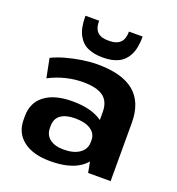

<svg xmlns="http://www.w3.org/2000/svg" viewBox="-139 -880 925 1003"><g transform="rotate(20 323.5 -378.5)"><path d="M422 -194V-324Q422 -383 386 -410Q350 -437 272 -437Q225 -437 177 -425Q129 -413 85 -390L64 -496Q96 -512 138.5 -524Q181 -536 227 -543Q273 -550 313 -550Q449 -550 516.5 -494Q584 -438 584 -324V0H459ZM251 10Q155 10 101 -31.5Q47 -73 47 -147V-166Q47 -241 101.5 -282.5Q156 -324 255 -324Q359 -324 418 -283.5Q477 -243 477 -169V-149Q477 -74 417.5 -32Q358 10 251 10ZM296 -71Q352 -71 384.5 -94Q417 -117 417 -156V-167Q417 -203 386 -224Q355 -245 299 -245Q248 -245 219.5 -225Q191 -205 191 -164V-153Q191 -114 219 -92.5Q247 -71 296 -71ZM319 -593Q277 -593 242 -607.5Q207 -622 186 -660Q165 -698 165 -767H241Q241 -734 251.5 -716.5Q262 -699 280 -692.5Q298 -686 319 -686H328Q366 -686 386.5 -705.5Q407 -725 407 -767H483Q483 -703 464 -665Q445 -627 410.5 -610Q376 -593 329 -593Z"/></g></svg>

Font: Pathway Extreme 28pt
Style: Bold
Weight: 700
Designer: Eduardo Rodriguez Tunni
Foundry: Eduardo Rodriguez Tunni
Version: Version 1.001;gftools[0.9.26]